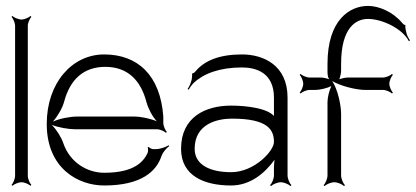

<svg xmlns="http://www.w3.org/2000/svg" viewBox="-20 -616 1406 649"><path d="M19 9 22 12C27 7 42 0 53 0C63 0 78 7 83 12L86 9C81 4 74 -11 74 -22V-529C74 -539 81 -554 86 -559L83 -562C78 -557 63 -550 53 -550C42 -550 27 -557 22 -562L19 -559C24 -554 31 -539 31 -529V-22C31 -11 24 4 19 9Z M159 -205C174 -222 191 -250 197 -273C217 -347 262 -390 336 -390C412 -390 456 -344 475 -271C481 -249 495 -222 510 -206C489 -215 457 -222 434 -222H240C216 -222 181 -215 159 -205ZM138 -197C138 -47 244 11 332 11C458 11 509 -37 526 -89C531 -102 543 -116 552 -122L550 -125C541 -119 521 -112 508 -112H497C493 -112 485 -116 483 -119L479 -118C481 -114 481 -103 479 -99C466 -72 437 -32 332 -32C277 -32 217 -65 194 -132C187 -153 170 -179 155 -194C177 -185 212 -179 235 -179H511C521 -179 536 -172 541 -167L544 -170C539 -175 532 -190 532 -201V-222C522 -361 446 -432 332 -432C224 -432 138 -336 138 -197Z M638 -113C638 -200 719 -215 764 -215C886 -215 906 -177 906 -136C906 -106 840 -34 761 -34C693 -34 638 -57 638 -113ZM592 -113C592 -20 673 11 761 11C828 11 877 -33 908 -76C907 -67 906 -57 906 -49V-23C906 -12 899 4 893 10L896 13C902 7 918 0 929 0C940 0 956 7 962 13L965 10C959 4 952 -12 952 -23V-286C952 -396 870 -432 798 -432C723 -432 672 -412 641 -375C640 -373 633 -367 632 -369L629 -366C630 -365 629 -350 628 -347C625 -335 620 -323 614 -315L618 -313C621 -319 628 -329 635 -336C668 -367 722 -388 798 -388C846 -388 906 -370 906 -286V-224C883 -250 814 -259 761 -259C674 -259 592 -220 592 -113Z M993 -303 996 -300C1001 -305 1016 -312 1026 -312H1046C1061 -312 1086 -318 1100 -325C1093 -311 1087 -286 1087 -271V-23C1087 -12 1080 4 1074 10L1077 13C1083 7 1099 0 1110 0C1121 0 1137 7 1143 13L1146 10C1140 4 1133 -12 1133 -23V-231C1133 -262 1121 -315 1103 -342C1130 -326 1182 -312 1215 -312H1275C1285 -312 1300 -305 1305 -300L1308 -303C1303 -308 1296 -323 1296 -333C1296 -343 1303 -358 1308 -363L1305 -366C1300 -361 1285 -354 1275 -354H1156C1148 -354 1135 -351 1127 -348C1130 -356 1133 -369 1133 -377V-400C1133 -524 1184 -552 1224 -552C1271 -552 1340 -520 1362 -477L1366 -479C1362 -485 1356 -495 1354 -504C1353 -507 1348 -527 1351 -530L1348 -532C1347 -531 1340 -537 1339 -539C1308 -576 1261 -596 1224 -596C1163 -596 1087 -550 1087 -400V-377C1087 -371 1087 -355 1092 -350C1092 -349 1093 -349 1093 -348C1085 -351 1072 -354 1064 -354H1026C1016 -354 1001 -361 996 -366L993 -363C998 -358 1005 -343 1005 -333C1005 -323 998 -308 993 -303Z"/></svg>

Font: Armata Saber
Style: Rg
Weight: 400
Designer: Jasper
Foundry: Cannot Into Space Fonts
Version: Version 0.970